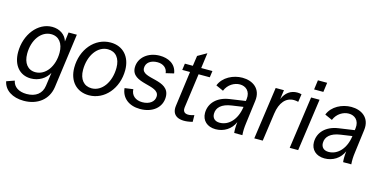

<svg xmlns="http://www.w3.org/2000/svg" viewBox="-92 -1183 3749 1885"><g transform="rotate(15 1782.0 -241.0)"><path d="M208 230C347 230 452 151 470 20L545 -532H461L449 -438C430 -503 369 -544 293 -544C148 -544 32 -398 32 -218C32 -87 104 0 219 0C297 0 368 -42 401 -106L382 30C371 112 311 158 218 158C139 158 85 123 73 61L-7 89C10 176 93 230 208 230ZM246 -71C168 -71 122 -132 122 -226C122 -367 200 -472 302 -472C380 -472 427 -412 427 -317C427 -178 350 -71 246 -71Z M812 12C970 12 1094 -132 1094 -318C1094 -453 1014 -544 887 -544C725 -544 604 -397 604 -214C604 -78 685 12 812 12ZM820 -61C741 -61 693 -120 693 -215C693 -363 774 -473 878 -473C958 -473 1005 -414 1005 -319C1005 -171 924 -61 820 -61Z M1332 12C1460 12 1547 -61 1547 -167C1547 -347 1266 -273 1266 -387C1266 -441 1312 -476 1381 -476C1439 -476 1480 -444 1485 -393L1566 -412C1552 -508 1469 -544 1387 -544C1267 -544 1178 -469 1178 -370C1178 -203 1459 -269 1459 -151C1459 -95 1408 -58 1336 -58C1268 -58 1221 -96 1219 -159L1133 -147C1142 -50 1218 12 1332 12Z M1865 0 1864 -68C1786 -42 1745 -60 1752 -116L1800 -466H1914L1923 -532H1809L1830 -688L1739 -636L1724 -532H1643L1634 -466H1713L1665 -108C1652 -7 1729 35 1865 0Z M2099 12C2183 12 2256 -33 2289 -111C2283 -58 2284 -21 2287 0H2370C2367 -40 2368 -74 2375 -125L2405 -358C2422 -487 2328 -545 2226 -545C2133 -545 2031 -496 1997 -406L2073 -372C2100 -440 2163 -475 2219 -475C2278 -475 2329 -435 2319 -353L2316 -333L2157 -310C2033 -292 1959 -216 1959 -116C1959 -40 2014 12 2099 12ZM2046 -131C2046 -195 2095 -240 2192 -254L2309 -271C2291 -138 2213 -60 2122 -60C2074 -60 2046 -87 2046 -131Z M2491 0H2577L2617 -285C2633 -400 2689 -464 2770 -464C2784 -464 2799 -462 2815 -458L2827 -538C2812 -542 2798 -544 2783 -544C2717 -544 2665 -507 2637 -438L2650 -532H2566Z M2851 0H2937L3012 -532H2926ZM2934 -616H3028L3041 -712H2947Z M3206 12C3290 12 3363 -33 3396 -111C3390 -58 3391 -21 3394 0H3477C3474 -40 3475 -74 3482 -125L3512 -358C3529 -487 3435 -545 3333 -545C3240 -545 3138 -496 3104 -406L3180 -372C3207 -440 3270 -475 3326 -475C3385 -475 3436 -435 3426 -353L3423 -333L3264 -310C3140 -292 3066 -216 3066 -116C3066 -40 3121 12 3206 12ZM3153 -131C3153 -195 3202 -240 3299 -254L3416 -271C3398 -138 3320 -60 3229 -60C3181 -60 3153 -87 3153 -131Z"/></g></svg>

Font: Ronzino Oblique
Style: Italic
Weight: 400
Italic angle: -8°
Designer: Nunzio Mazzaferro
Foundry: Collletttivo
Version: Version 1.000;Glyphs 3.3 (3337)